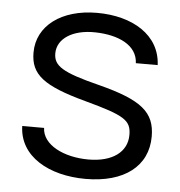

<svg xmlns="http://www.w3.org/2000/svg" viewBox="-46 -598 616 657"><g transform="rotate(5 262.5 -270.0)"><path d="M271.5 14.5C404 14.5 484.5 -47.5 484.5 -149.5C484.5 -233 438 -271.5 289 -309.5C161.5 -341.5 131 -361.5 131 -404.5C131 -455.5 184 -489.5 260.5 -488C341.5 -486.5 406 -456.5 408.5 -395H483.5C479 -498 383.5 -555 261.5 -555C139.5 -555 56.5 -493 56.5 -401C56.5 -325.5 101.5 -290 248 -250.5C385 -213.5 408 -198.5 408 -148.5C408 -89.5 357.5 -52.5 275.5 -52.5C191.5 -52.5 117 -88.5 115 -147H40C42.5 -43 145 14.5 271.5 14.5Z"/></g></svg>

Font: Eudonet
Style: Regular
Weight: 400
Designer: Mikhail Sharanda
Foundry: Mikhail Sharanda
Version: Version 4.503;Glyphs 3.1.2 (3151)